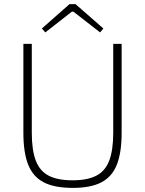

<svg xmlns="http://www.w3.org/2000/svg" viewBox="-20 -904 707 936"><path d="M573 -690V-257Q573 -160 549.5 -101Q526 -42 474 -15Q422 12 335 12Q246 12 193.5 -15Q141 -42 117.5 -101Q94 -160 94 -257V-690H135V-257Q135 -172 154.5 -121Q174 -70 217.5 -47.5Q261 -25 334 -25Q406 -25 449.5 -47.5Q493 -70 512.5 -121Q532 -172 532 -257V-690ZM348 -884 484 -765 468 -746 338 -847H330L201 -746L184 -765L319 -884Z"/></svg>

Font: Exo 2 ExtraLight
Style: Regular
Weight: 250
Designer: Natanael Gama
Foundry: Natanael Gama
Version: Version 2.010